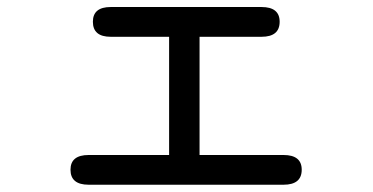

<svg xmlns="http://www.w3.org/2000/svg" viewBox="-20 -505 1040 536"><path d="M289.1 -402.3Q239.3 -402.3 239.3 -444.3Q239.3 -485.4 289.1 -485.4H710Q760.7 -485.4 760.7 -444.3Q760.7 -402.3 710 -402.3H537.1V-72.3H771.5Q822.3 -72.3 822.3 -31.2Q822.3 10.7 771.5 10.7H227.5Q176.8 10.7 176.8 -31.2Q176.8 -72.3 227.5 -72.3H452.1V-402.3Z"/></svg>

Font: jf-openhuninn-1.1
Style: Regular
Weight: 400
Designer: [Kosugi Maru]
      Designed by Motoya company      

      [Varela Round]
      Joe Prince(Latin component); Avraham Co
Foundry: justfont CO.,LTD.
Version: 1.1